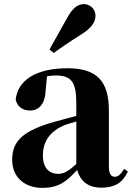

<svg xmlns="http://www.w3.org/2000/svg" viewBox="-20 -894 640 931"><path d="M220 -654 241 -637C273 -661 306 -684 374 -727C421 -756 443 -786 443 -817C443 -852 415 -874 387 -874C355 -874 331 -853 305 -806C263 -730 241 -692 220 -654ZM471 16C536 16 574 -7 600 -62L582 -75C563 -45 552 -37 537 -37C518 -37 508 -50 508 -88V-357C508 -502 449 -563 307 -563C152 -563 65 -503 56 -410C65 -376 90 -358 126 -358C164 -358 198 -384 201 -453L208 -524C223 -527 236 -528 250 -528C326 -528 350 -497 350 -393V-332L253 -306C90 -261 39 -210 39 -119C39 -35 99 17 185 17C265 17 303 -14 354 -70C369 -17 406 16 471 16ZM350 -99C309 -60 284 -51 263 -51C218 -51 188 -80 188 -140C188 -213 227 -259 292 -287C306 -292 327 -298 350 -305Z"/></svg>

Font: Noto Serif CJK HK Black
Style: Regular
Weight: 900
Designer: Ryoko NISHIZUKA 西塚涼子 (kana & ideographs); Frank Grießhammer (Latin, Greek & Cyrillic); Wenlong ZHANG 张文龙 (bopomofo); San
Foundry: Adobe
Version: Version 2.001;hotconv 1.1.0;makeotfexe 2.6.0